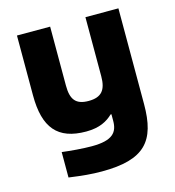

<svg xmlns="http://www.w3.org/2000/svg" viewBox="-106 -589 803 883"><g transform="rotate(-15 296.0 -147.5)"><path d="M538 -44V-500H381V-219C381 -154 358 -124 296 -124C235 -124 213 -153 213 -219V-500H55V-215C55 -61 113 9 249 9C313 9 350 -12 377 -38H381V-7C381 48 356 81 256 81C212 81 156 76 115 71V192C180 201 223 205 271 205C475 205 538 132 538 -44Z"/></g></svg>

Font: LT Wave Alt Black
Style: Regular
Weight: 900
Designer: Daniel Lyons
Version: Version 2.5 (Glyphs App)